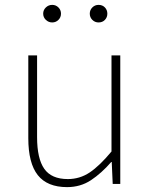

<svg xmlns="http://www.w3.org/2000/svg" viewBox="-20 -754 617 787"><path d="M96 -527H132V-192Q132 -104 161.5 -62Q191 -20 258 -20Q307 -20 347.5 -47Q388 -74 437 -133V-527H473V0H442L438 -90H436Q396 -44 353 -15.5Q310 13 255 13Q174 13 135 -36Q96 -85 96 -188ZM194 -662Q179 -662 168 -672.5Q157 -683 157 -698Q157 -713 168 -723.5Q179 -734 194 -734Q209 -734 219.5 -723.5Q230 -713 230 -698Q230 -683 219.5 -672.5Q209 -662 194 -662ZM348 -698Q348 -713 358.5 -723.5Q369 -734 384 -734Q400 -734 410 -723.5Q420 -713 420 -698Q420 -683 410 -672.5Q400 -662 384 -662Q369 -662 358.5 -672.5Q348 -683 348 -698Z"/></svg>

Font: Kinto Sans Thin
Style: Regular
Weight: 100
Designer: Authors: Ryoko NISHIZUKA  (kana & ideographs); Paul D. Hunt (Latin, Greek & Cyrillic); Wenlong ZHANG  (bopomofo); Sandol
Foundry: Adobe Systems Incorporated, ookami Inc.
Version: Version 0.001